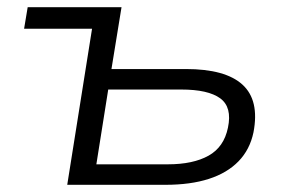

<svg xmlns="http://www.w3.org/2000/svg" viewBox="-20 -514 805 534"><path d="M167 0 236 -434H47L57 -494H318L290 -322H497Q607 -322 654.5 -278.5Q702 -235 685 -146Q675 -98 643.5 -65.5Q612 -33 561 -16.5Q510 0 440 0ZM248 -57H447Q517 -57 560 -81Q603 -105 614 -159Q626 -216 592.5 -240.5Q559 -265 484 -265H281Z"/></svg>

Font: Nunito Sans 7pt SemiExpanded Light
Style: Italic
Weight: 300
Width: 6
Italic angle: -9°
Designer: Vernon Adams
Foundry: Vernon Adams
Version: Version 3.101;gftools[0.9.27]